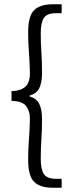

<svg xmlns="http://www.w3.org/2000/svg" viewBox="-20 -728 337 900"><path d="M227 152Q168 152 140 124.5Q112 97 112 20Q112 -16 114 -48Q116 -80 118 -111Q120 -142 120 -176Q120 -206 103 -230Q86 -254 34 -255V-301Q68 -302 87 -313Q106 -324 113 -342Q120 -360 120 -379Q120 -413 118 -444.5Q116 -476 114 -508Q112 -540 112 -576Q112 -653 140 -680.5Q168 -708 227 -708H269V-666H242Q200 -666 185.5 -643.5Q171 -621 171 -571Q171 -526 174 -483Q177 -440 177 -387Q177 -340 164 -314.5Q151 -289 119 -280V-276Q151 -267 164 -241Q177 -215 177 -169Q177 -117 174 -74Q171 -31 171 15Q171 65 185.5 87.5Q200 110 242 110H269V152Z"/></svg>

Font: Assistant ExtraLight
Style: Regular
Weight: 400
Version: Version 3.000